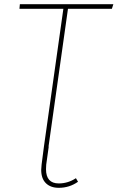

<svg xmlns="http://www.w3.org/2000/svg" viewBox="-20 -701 562 918"><path d="M305 -659 212 0H213L201 86Q200 94 200 108Q200 176 261 176Q305 176 343 151L353 168Q312 197 261 197Q222 197 199.5 175Q177 153 177 111Q177 103 179 85L190 0L283 -659H73L75 -681H522L515 -659Z"/></svg>

Font: Fira Sans Thin
Style: Italic
Weight: 250
Italic angle: -8°
Designer: Carrois Corporate & Edenspiekermann AG
Foundry: Carrois Corporate GbR & Edenspiekermann AG
Version: Version 4.203